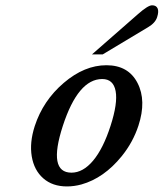

<svg xmlns="http://www.w3.org/2000/svg" viewBox="-20 -667 602 707"><path d="M488.3 -615.2Q524.9 -647.5 540 -647.5Q555.2 -647.5 560.3 -636.2Q565.4 -625 558.6 -603.8Q551.8 -582.5 525.4 -566.9L358.4 -466.8H357.9H318.8ZM243.2 -31.2Q285.6 -31.2 322.8 -75.4Q359.9 -119.6 387 -203.4Q414.1 -287.1 405.8 -331.5Q397.5 -376 356.4 -376Q267.6 -376 211.4 -203.6Q155.3 -31.2 243.2 -31.2ZM489.7 -204.1Q469.7 -143.1 428.2 -91.8Q362.8 -11.2 279.8 12.2Q252.9 19.5 226.6 19.5Q173.3 19.5 139.4 -10.3Q105.5 -40 96.9 -91.1Q88.4 -142.1 107.9 -202.6Q138.7 -296.9 214.8 -361.8Q291 -426.8 371.8 -426.8Q452.6 -426.8 486.3 -361.6Q520 -296.4 489.7 -204.1Z"/></svg>

Font: RIT Rachana
Style: Bold Italic
Weight: 700
Designer: Hussain KH
Version: 1.4.7